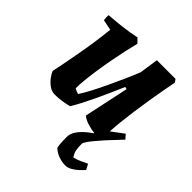

<svg xmlns="http://www.w3.org/2000/svg" viewBox="-192 -595 938 938"><g transform="rotate(45 277.5 -126.0)"><path d="M129.1 12Q108 12 89.7 -1.3Q71.3 -14.6 58.3 -32.3Q45.2 -50 40.9 -63.3Q46.9 -90.8 52.4 -119.3Q57.9 -147.7 63.4 -177.4Q68.9 -207 74.2 -236.5Q79.4 -265.9 83.7 -294.5Q87.9 -323.2 91.4 -350.9Q94.9 -378.6 97.5 -403.6L42.8 -414.7Q39.8 -430.5 41.2 -448.5Q83.8 -451.5 130.4 -456.9Q177 -462.4 218 -471.5L239.7 -449.2Q231.6 -417.5 223 -378.2Q214.4 -339 206.6 -296.8Q198.8 -254.7 192.8 -214Q186.8 -173.4 183.5 -139.5Q180.2 -105.5 180.2 -82Q185.4 -78.9 192.8 -75.7Q200.3 -72.6 208.1 -70.5Q222.3 -91.1 240.5 -125.4Q258.7 -159.7 278.2 -201Q297.6 -242.2 316.4 -284.1Q335.1 -325.9 349.5 -362.2L363.8 -459.5H492.9L503.4 -444Q497.9 -415.2 490.6 -376.1Q483.3 -337 476.3 -293.2Q469.2 -249.5 463.1 -205.5Q457.1 -161.5 452.8 -121.5Q448.5 -81.5 447 -51.1L510.2 -98.2L529.3 -76.3L446.8 12Q428.3 12 402.5 8.9Q376.7 5.9 351.7 -1.7Q326.7 -9.2 309.7 -23.1L359.1 -255L346.9 -258Q333.1 -225.8 317.4 -190.3Q301.7 -154.9 285.3 -120Q268.9 -85.1 253 -54.5Q237.1 -24 222.4 -0.5Q197.5 5.5 175.3 8.7Q153.1 12 129.1 12ZM423.4 -7.1H464.3Q445.4 14.4 428.8 34Q412.2 53.6 402.6 67.9Q393 82.2 393 88.2Q393 129.7 401.2 147.1Q409.4 164.6 412.4 164.6Q430.5 160.2 448.7 152.2Q466.9 144.2 483.6 135.6L499 164.3Q489.4 174.8 475 188.2Q460.5 201.7 443.8 211.1Q427.2 220.6 410.7 220.6Q387.2 220.6 364 212.3Q340.8 204.1 323.3 187.6Q321.3 185.6 319.3 166.3Q317.3 146.9 317.3 117.5Q317.3 92.1 334.3 69.3Q351.2 46.6 375.9 27.3Q400.5 8 423.4 -7.1Z"/></g></svg>

Font: Labrada
Style: Italic
Weight: 400
Italic angle: -7°
Designer: Mercedes Jáuregui
Foundry: Omnibus-Type Team
Version: Version 1.000